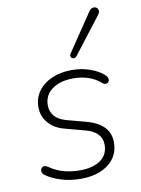

<svg xmlns="http://www.w3.org/2000/svg" viewBox="-86 -817 647 883"><g transform="rotate(-10 237.5 -375.0)"><path d="M220 8Q171 8 128.5 -5Q86 -18 56 -40Q49 -45 47 -52Q45 -59 46.5 -65Q48 -71 53 -75Q58 -79 65 -78.5Q72 -78 81 -72Q112 -50 147.5 -40.5Q183 -31 223 -31Q283 -31 318.5 -56Q354 -81 354 -128Q354 -158 334.5 -178Q315 -198 280 -207L183 -233Q138 -245 111 -276Q84 -307 84 -350Q84 -392 107 -424Q130 -456 171 -474Q212 -492 265 -492Q309 -492 349 -478Q389 -464 414 -441Q421 -434 423.5 -427Q426 -420 424 -414Q422 -408 417 -405Q412 -402 405.5 -402.5Q399 -403 391 -410Q366 -432 334 -442.5Q302 -453 264 -453Q203 -453 165.5 -425.5Q128 -398 128 -351Q128 -322 145.5 -301Q163 -280 199 -270L296 -244Q343 -231 370.5 -203Q398 -175 398 -131Q398 -67 349 -29.5Q300 8 220 8ZM298 -552Q293 -545 286.5 -544Q280 -543 275.5 -546Q271 -549 269.5 -555Q268 -561 273 -568L391 -743Q398 -753 405.5 -756Q413 -759 419.5 -757.5Q426 -756 430.5 -750.5Q435 -745 435 -737.5Q435 -730 429 -722Z"/></g></svg>

Font: Nunito ExtraLight ExtraLight
Style: Italic
Weight: 250
Italic angle: -9°
Version: Version 3.602